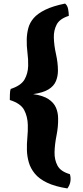

<svg xmlns="http://www.w3.org/2000/svg" viewBox="-20 -774 463 1077"><path d="M358 283Q288 272 243.5 250.5Q199 229 175 199.5Q151 170 141.5 136.5Q132 103 131 69Q130 33 133.5 -3Q137 -39 136 -73Q135 -120 115.5 -157Q96 -194 35 -213Q35 -222 35.5 -244Q36 -266 40 -275Q98 -294 117.5 -328Q137 -362 138 -405Q139 -440 134 -478.5Q129 -517 130 -555Q131 -587 139 -617Q147 -647 169 -672.5Q191 -698 233.5 -719Q276 -740 345 -754Q358 -744 362 -723.5Q366 -703 366 -685Q315 -669 298 -636.5Q281 -604 282 -564Q283 -520 294 -471Q305 -422 305 -378Q305 -346 293.5 -318.5Q282 -291 252 -272.5Q222 -254 166 -246Q222 -238 252 -218Q282 -198 294 -170Q306 -142 306 -109Q307 -64 297 -14Q287 36 286 80Q285 122 302.5 155Q320 188 372 203Q378 222 375 243Q372 264 358 283Z"/></svg>

Font: Vollkorn Black
Style: Regular
Weight: 900
Designer: Friedrich Althausen
Foundry: Friedrich Althausen
Version: Version 5.000